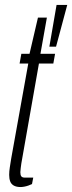

<svg xmlns="http://www.w3.org/2000/svg" viewBox="-20 -743 291 774"><path d="M63 11Q46 11 35.5 5Q25 -1 21 -12Q17 -23 17 -38Q17 -52 19.5 -68Q22 -84 25 -103L94 -487H59L66 -526H99L133 -672H169L143 -526H202L195 -487H137L66 -84Q65 -77 63.5 -65.5Q62 -54 62 -49Q62 -37 66 -32Q70 -27 80 -27H114L109 -1Q103 2 94.5 5Q86 8 77.5 9.5Q69 11 63 11ZM179 -555 208 -723H251L206 -555Z"/></svg>

Font: Archivo ExtraCondensed Thin
Style: Italic
Weight: 250
Width: 2
Italic angle: -10°
Designer: Hector Gatti
Foundry: Omnibus-Type
Version: Version 2.001